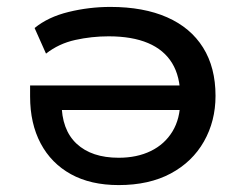

<svg xmlns="http://www.w3.org/2000/svg" viewBox="-20 -526 714 555"><path d="M323 9Q242 9 185 -22.5Q128 -54 97.5 -111.5Q67 -169 67 -247V-279H524V-208H138L158 -229Q158 -151 201.5 -110.5Q245 -70 323 -70Q376 -70 416 -89.5Q456 -109 478.5 -146Q501 -183 501 -235V-247Q501 -305 477.5 -343.5Q454 -382 408 -401.5Q362 -421 294 -421Q245 -421 197.5 -410.5Q150 -400 113 -371L80 -445Q119 -477 178.5 -491.5Q238 -506 299 -506Q395 -506 463 -476Q531 -446 567 -388.5Q603 -331 603 -249Q603 -176 569.5 -117Q536 -58 473.5 -24.5Q411 9 323 9Z"/></svg>

Font: Nunito Sans 7pt SemiExpanded Medium
Style: Regular
Weight: 500
Width: 6
Designer: Vernon Adams
Foundry: Vernon Adams
Version: Version 3.101;gftools[0.9.27]